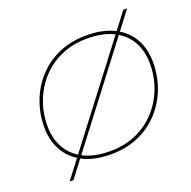

<svg xmlns="http://www.w3.org/2000/svg" viewBox="-144 -913 1124 1127"><g transform="rotate(-20 418.0 -350.0)"><path d="M386 3Q284 3 214 -32.5Q144 -68 107.5 -132Q71 -196 71 -280Q71 -364 99.5 -440Q128 -516 182 -575.5Q236 -635 313 -669Q390 -703 487 -703Q589 -703 659.5 -667.5Q730 -632 766 -568.5Q802 -505 802 -420Q802 -336 773.5 -260Q745 -184 691 -124.5Q637 -65 560 -31Q483 3 386 3ZM388 -16Q478 -16 550.5 -48Q623 -80 674.5 -136Q726 -192 754 -265Q782 -338 782 -420Q782 -499 748.5 -558Q715 -617 649 -650.5Q583 -684 485 -684Q395 -684 322.5 -652Q250 -620 198.5 -564Q147 -508 119 -435Q91 -362 91 -280Q91 -202 124.5 -142.5Q158 -83 224 -49.5Q290 -16 388 -16ZM102 70 743 -770H767L126 70Z"/></g></svg>

Font: Montserrat Thin Thin
Style: Italic
Weight: 250
Italic angle: -11.3°
Version: Version 9.000